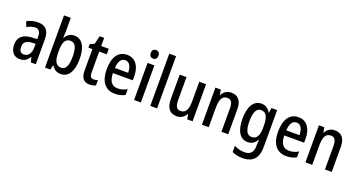

<svg xmlns="http://www.w3.org/2000/svg" viewBox="-52 -1573 4887 2627"><g transform="rotate(20 2391.0 -260.0)"><path d="M245 -549C183 -549 127 -534 81 -507L111 -434C153 -456 192 -470 230 -470C283 -470 309 -437 309 -360V-329L237 -326C106 -321 36 -262 36 -153C36 -60 83 10 172 10C240 10 280 -17 315 -74H317L334 0H407V-363C407 -485 356 -549 245 -549ZM256 -259 309 -262V-210C309 -120 267 -69 206 -69C163 -69 137 -96 137 -156C137 -220 172 -255 256 -259Z M640 -559V-760H541V0H619L634 -65H641C672 -16 712 10 772 10C881 10 947 -90 947 -270C947 -452 881 -549 772 -549C712 -549 670 -520 641 -469H636C638 -499 640 -531 640 -559ZM746 -464C814 -464 846 -400 846 -272C846 -138 813 -73 748 -73C671 -73 640 -135 640 -261V-279C640 -393 664 -464 746 -464Z M1220 -75C1180 -75 1163 -101 1163 -155V-459H1273V-540H1163V-659H1098L1069 -540L1006 -510V-459H1064V-147C1064 -36 1110 10 1191 10C1225 10 1256 3 1280 -9V-87C1261 -80 1240 -75 1220 -75Z M1540 -549C1414 -549 1342 -448 1342 -266C1342 -99 1413 10 1559 10C1616 10 1661 -1 1706 -25V-110C1659 -83 1618 -72 1569 -72C1485 -72 1442 -131 1440 -247H1729V-308C1729 -450 1662 -549 1540 -549ZM1541 -471C1604 -471 1634 -407 1634 -322H1442C1447 -422 1482 -471 1541 -471Z M1889 -745C1853 -745 1832 -725 1832 -683C1832 -642 1854 -621 1889 -621C1923 -621 1944 -642 1944 -683C1944 -724 1924 -745 1889 -745ZM1937 -540H1838V0H1937Z M2173 0V-760H2074V0Z M2690 -540H2591V-259C2591 -138 2564 -76 2482 -76C2429 -76 2405 -119 2405 -207V-540H2306V-188C2306 -61 2354 10 2460 10C2517 10 2566 -17 2593 -71H2599L2611 0H2690Z M3056 -550C2999 -550 2949 -521 2922 -467H2917L2905 -540H2826V0H2925V-273C2925 -405 2953 -464 3032 -464C3087 -464 3110 -422 3110 -339V0H3209V-360C3209 -489 3155 -550 3056 -550Z M3495 -550C3385 -550 3319 -449 3319 -268C3319 -89 3383 10 3493 10C3553 10 3595 -17 3626 -73H3630C3628 -48 3626 -16 3626 5V20C3626 114 3581 155 3500 155C3447 155 3398 142 3349 117V207C3393 229 3441 240 3501 240C3656 240 3725 155 3725 0V-540H3642L3631 -469H3626C3594 -525 3552 -550 3495 -550ZM3518 -465C3594 -465 3627 -406 3627 -272V-247C3627 -130 3593 -74 3521 -74C3453 -74 3420 -135 3420 -266C3420 -396 3453 -465 3518 -465Z M4035 -549C3909 -549 3837 -448 3837 -266C3837 -99 3908 10 4054 10C4111 10 4156 -1 4201 -25V-110C4154 -83 4113 -72 4064 -72C3980 -72 3937 -131 3935 -247H4224V-308C4224 -450 4157 -549 4035 -549ZM4036 -471C4099 -471 4129 -407 4129 -322H3937C3942 -422 3977 -471 4036 -471Z M4563 -550C4506 -550 4456 -521 4429 -467H4424L4412 -540H4333V0H4432V-273C4432 -405 4460 -464 4539 -464C4594 -464 4617 -422 4617 -339V0H4716V-360C4716 -489 4662 -550 4563 -550Z"/></g></svg>

Font: Noto Sans Devanagari Condensed Medium
Style: Regular
Weight: 500
Width: 3
Designer: Jelle Bosma - Monotype Design Team
Foundry: Monotype Imaging Inc.
Version: Version 2.004